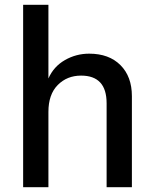

<svg xmlns="http://www.w3.org/2000/svg" viewBox="-20 -785 645 805"><path d="M77 -765H183V-456Q205 -506 252 -533Q299 -560 354 -560Q437 -560 485 -512Q533 -464 533 -382V0H427V-352Q427 -468 320 -468Q261 -468 222 -428.5Q183 -389 183 -316V0H77Z"/></svg>

Font: Application Medium
Style: Regular
Weight: 500
Designer: Wei Huang
Foundry: Wei Huang
Version: Version 0.012